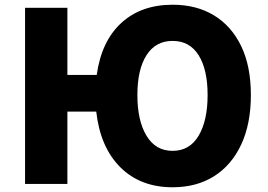

<svg xmlns="http://www.w3.org/2000/svg" viewBox="-20 -778 1133 812"><path d="M710 -140Q782 -140 820 -204Q858 -268 858 -376Q858 -484 820 -544.5Q782 -605 710 -605Q638 -605 599.5 -544.5Q561 -484 561 -376Q561 -268 599.5 -204Q638 -140 710 -140ZM710 14Q574 14 489 -70.5Q404 -155 387 -306H265V0H86V-745H265V-461H389Q409 -604 493 -681Q577 -758 710 -758Q811 -758 885 -713Q959 -668 1000 -583Q1041 -498 1041 -376Q1041 -254 1000 -166.5Q959 -79 885 -32.5Q811 14 710 14Z"/></svg>

Font: Source Han Sans TC Heavy
Style: Regular
Weight: 900
Designer: Ryoko NISHIZUKA Ë•øÂ°öÊ∂ºÂ≠ê (kana, bopomofo & ideographs); Paul D. Hunt (Latin, Greek & Cyrillic); Sandoll Communicatio
Foundry: Adobe
Version: Version 2.004;hotconv 1.0.118;makeotfexe 2.5.65603